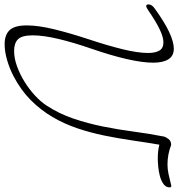

<svg xmlns="http://www.w3.org/2000/svg" viewBox="10 -778 789 850"><g transform="rotate(90 405.0 -353.5)"><path d="M25 -614Q14 -606 7 -606Q0 -606 0 -616Q0 -631 19 -644Q80 -688 123.5 -708Q167 -728 196 -728Q228 -728 243 -704Q258 -680 258 -637Q258 -589 242 -519.5Q226 -450 197 -366Q169 -285 153 -218Q137 -151 137 -103Q137 -56 154 -38.5Q171 -21 206 -21Q239 -21 274.5 -34Q310 -47 343 -67.5Q376 -88 403.5 -113.5Q431 -139 448 -165Q484 -220 505.5 -283.5Q527 -347 540.5 -414Q554 -481 563 -549.5Q572 -618 585 -684Q587 -693 596 -704.5Q605 -716 620 -716H623Q664 -700 709 -700Q729 -700 750.5 -704.5Q772 -709 795 -715Q801 -717 803 -717Q810 -717 810 -710Q810 -693 795.5 -682.5Q781 -672 760.5 -666.5Q740 -661 718.5 -659Q697 -657 683 -657Q648 -657 621 -664Q611 -605 602 -543Q593 -481 580.5 -420Q568 -359 548.5 -301Q529 -243 498.5 -191Q468 -139 424 -95Q380 -51 317 -18Q282 0 245 10.5Q208 21 176 21Q135 21 114 -1Q93 -23 93 -77Q93 -128 110 -198Q127 -268 155 -353Q182 -434 198.5 -501.5Q215 -569 215 -614Q215 -646 204.5 -664Q194 -682 168 -682Q145 -682 110.5 -665.5Q76 -649 25 -614Z"/></g></svg>

Font: Discipuli Britannica
Style: Regular
Weight: 400
Designer: Peter Wiegel
Foundry: Peter Wiegel
Version: Version 0.001 2009